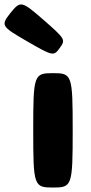

<svg xmlns="http://www.w3.org/2000/svg" viewBox="-89 -841 406 861"><path d="M-42 -783C3 -838 7 -838 106 -752C204 -666 206 -663 179 -626C152 -588 148 -589 32 -656C-84 -723 -86 -727 -42 -783ZM149 -513C63 -513 60 -506 60 -257C60 -7 63 0 149 0C234 0 237 -7 237 -257C237 -506 234 -513 149 -513Z"/></svg>

Font: Hussar Print
Style: Bold
Weight: 700
Foundry: Cannot Into Space Fonts
Version: Version 2.00